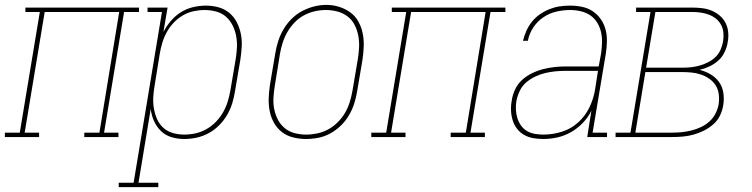

<svg xmlns="http://www.w3.org/2000/svg" viewBox="-57 -561 3077 786"><path d="M-37 0V-18H24L106 -512H47V-530H512V-512H451L369 -18H428V0H288V-18H350L431 -512H126L44 -18H103V0Z M429 205V187H490L606 -512H547V-530H629L612 -430Q625 -455 643 -476Q661 -497 684.5 -511.5Q708 -526 734.5 -532Q761 -538 786 -538Q813 -538 838 -531Q863 -524 882 -508Q901 -492 912.5 -469.5Q924 -447 929 -422Q934 -397 932.5 -370Q931 -343 927 -317L905 -187Q901 -162 893.5 -137.5Q886 -113 872.5 -90Q859 -67 839.5 -47.5Q820 -28 796.5 -15.5Q773 -3 748 2.5Q723 8 698 8Q670 8 645 0.5Q620 -7 602 -24.5Q584 -42 573.5 -65.5Q563 -89 560 -115L510 187H591V205ZM697 -10Q720 -10 743 -15Q766 -20 787.5 -32Q809 -44 826.5 -62Q844 -80 856 -101Q868 -122 875 -144.5Q882 -167 886 -190L908 -320Q912 -344 913 -368Q914 -392 909.5 -415Q905 -438 894.5 -458.5Q884 -479 867 -493.5Q850 -508 827 -514Q804 -520 780 -520Q758 -520 735 -515Q712 -510 691.5 -498Q671 -486 654 -468Q637 -450 625.5 -429Q614 -408 607.5 -386Q601 -364 597 -341L576 -211Q572 -188 570.5 -164Q569 -140 573 -117Q577 -94 586 -73.5Q595 -53 611.5 -38Q628 -23 650.5 -16.5Q673 -10 697 -10Z M1195 8Q1169 8 1143 1.5Q1117 -5 1097 -20.5Q1077 -36 1064.5 -58.5Q1052 -81 1047 -106.5Q1042 -132 1043 -159Q1044 -186 1048 -213L1070 -343Q1074 -368 1082 -393Q1090 -418 1103.5 -441Q1117 -464 1136.5 -483.5Q1156 -503 1179.5 -515.5Q1203 -528 1228.5 -534.5Q1254 -541 1279 -541Q1306 -541 1331.5 -533Q1357 -525 1377.5 -510Q1398 -495 1410.5 -472Q1423 -449 1428 -423.5Q1433 -398 1432 -371Q1431 -344 1427 -317L1405 -187Q1401 -162 1393 -137Q1385 -112 1371.5 -89Q1358 -66 1338.5 -47Q1319 -28 1295.5 -15Q1272 -2 1246.5 3Q1221 8 1195 8ZM1196 -10Q1219 -10 1242.5 -15Q1266 -20 1287 -31.5Q1308 -43 1326 -61Q1344 -79 1356 -100Q1368 -121 1375 -144Q1382 -167 1386 -190L1408 -320Q1412 -344 1413 -368.5Q1414 -393 1409.5 -416Q1405 -439 1394.5 -459.5Q1384 -480 1365.5 -494Q1347 -508 1324 -514Q1301 -520 1277 -520Q1253 -520 1230 -514.5Q1207 -509 1186 -497.5Q1165 -486 1148 -468Q1131 -450 1119 -429Q1107 -408 1100 -385.5Q1093 -363 1089 -340L1068 -210Q1064 -186 1062.5 -161.5Q1061 -137 1065.5 -114.5Q1070 -92 1080.5 -71.5Q1091 -51 1108.5 -36.5Q1126 -22 1149 -16Q1172 -10 1196 -10Z M1463 0V-18H1524L1606 -512H1547V-530H2012V-512H1951L1869 -18H1928V0H1788V-18H1850L1931 -512H1626L1544 -18H1603V0Z M2167 8Q2146 8 2126 4.5Q2106 1 2089 -8.5Q2072 -18 2060 -33.5Q2048 -49 2042 -68Q2036 -87 2035 -107.5Q2034 -128 2038 -149Q2041 -172 2051.5 -194.5Q2062 -217 2080 -233.5Q2098 -250 2120.5 -261Q2143 -272 2166.5 -278Q2190 -284 2213 -286.5Q2236 -289 2259 -289H2394L2404 -344Q2407 -366 2407.5 -388.5Q2408 -411 2403 -431.5Q2398 -452 2387 -469.5Q2376 -487 2359 -498.5Q2342 -510 2320.5 -515Q2299 -520 2277 -520Q2249 -520 2220.5 -513.5Q2192 -507 2167 -490Q2142 -473 2125.5 -447.5Q2109 -422 2104 -394H2084Q2089 -415 2098 -435Q2107 -455 2121 -472.5Q2135 -490 2154 -503Q2173 -516 2193.5 -524Q2214 -532 2235 -535Q2256 -538 2277 -538Q2302 -538 2326 -533Q2350 -528 2369.5 -515Q2389 -502 2402.5 -482.5Q2416 -463 2422 -440Q2428 -417 2427.5 -391.5Q2427 -366 2423 -341L2369 -18H2428V0H2347L2364 -108Q2351 -81 2329 -58Q2307 -35 2280.5 -20Q2254 -5 2225 1.5Q2196 8 2167 8ZM2168 -10Q2205 -10 2242.5 -21.5Q2280 -33 2309.5 -59.5Q2339 -86 2356 -121.5Q2373 -157 2379 -194L2391 -271H2259Q2238 -271 2217 -269Q2196 -267 2175 -262Q2154 -257 2134 -247.5Q2114 -238 2097 -223.5Q2080 -209 2070.5 -188.5Q2061 -168 2057 -148Q2054 -130 2055 -112Q2056 -94 2061 -77.5Q2066 -61 2076 -47Q2086 -33 2100.5 -24.5Q2115 -16 2132.5 -13Q2150 -10 2168 -10Z M2463 0V-18H2524L2606 -512H2547V-530H2776Q2797 -530 2817.5 -527.5Q2838 -525 2856 -517.5Q2874 -510 2889 -497.5Q2904 -485 2913 -467.5Q2922 -450 2924 -429.5Q2926 -409 2922 -388Q2919 -368 2909.5 -348Q2900 -328 2884 -313.5Q2868 -299 2848 -289.5Q2828 -280 2807 -275Q2831 -269 2851.5 -257Q2872 -245 2886 -226Q2900 -207 2904 -182Q2908 -157 2904 -132Q2901 -110 2891 -89Q2881 -68 2863.5 -52.5Q2846 -37 2825 -26.5Q2804 -16 2782.5 -10Q2761 -4 2739 -2Q2717 0 2695 0ZM2588 -284H2740Q2757 -284 2774 -286Q2791 -288 2808.5 -293Q2826 -298 2842.5 -306.5Q2859 -315 2872 -327.5Q2885 -340 2892.5 -357Q2900 -374 2903 -391Q2906 -409 2904.5 -426.5Q2903 -444 2895 -459Q2887 -474 2874 -484.5Q2861 -495 2845 -501Q2829 -507 2811.5 -509.5Q2794 -512 2776 -512H2626ZM2544 -18H2695Q2715 -18 2734.5 -20Q2754 -22 2774 -27Q2794 -32 2813 -41Q2832 -50 2847.5 -64Q2863 -78 2872.5 -97Q2882 -116 2885 -135Q2888 -155 2885.5 -175Q2883 -195 2873 -211Q2863 -227 2847.5 -238Q2832 -249 2813.5 -255.5Q2795 -262 2775 -264Q2755 -266 2735 -266H2585Z"/></svg>

Font: Iosevka Curly Slab ThObl
Style: Regular
Weight: 100
Italic angle: -9°
Monospace: yes
Designer: Belleve Invis
Foundry: Belleve Invis
Version: Version 11.0.0; ttfautohint (v1.8.3)